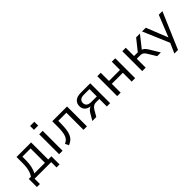

<svg xmlns="http://www.w3.org/2000/svg" viewBox="210 -1934 3343 3343"><g transform="rotate(-45 1881.5 -262.5)"><path d="M33 131V-69H86Q110 -104 124.5 -144Q139 -184 145.5 -233.5Q152 -283 152 -346V-490H511V-69H590V131H516V0H107V131ZM169 -69H430V-422H228V-331Q228 -255 213.5 -187Q199 -119 169 -69Z M701 -610V-705H805V-610ZM711 0V-490H796V0Z M942 11 910 -55Q946 -70 969.5 -93.5Q993 -117 1006.5 -152.5Q1020 -188 1026 -240Q1032 -292 1032 -364V-490H1396V0H1311V-421H1111V-361Q1111 -278 1102.5 -215.5Q1094 -153 1074.5 -108.5Q1055 -64 1022 -35Q989 -6 942 11Z M1529 0 1606 -131Q1625 -163 1652 -183Q1679 -203 1706 -203H1716V-199Q1668 -199 1630.5 -216Q1593 -233 1572 -265Q1551 -297 1551 -342Q1551 -410 1597 -450Q1643 -490 1735 -490H1967V0H1886V-185H1808Q1767 -185 1739 -165.5Q1711 -146 1694 -116L1626 0ZM1751 -247H1886V-428H1751Q1691 -428 1662 -404.5Q1633 -381 1633 -338Q1633 -295 1662 -271Q1691 -247 1751 -247Z M2141 0V-490H2226V-288H2498V-490H2583V0H2498V-218H2226V0Z M2757 0V-490H2842V-286H2934L3097 -490H3191L3002 -252L2982 -276Q3011 -273 3032 -262Q3053 -251 3072 -229Q3091 -207 3114 -170L3216 0H3125L3035 -147Q3019 -174 3004 -189.5Q2989 -205 2969.5 -212Q2950 -219 2920 -219H2842V0Z M3369 180 3461 -28V21L3243 -490H3335L3502 -73H3487L3655 -490H3744L3458 180Z"/></g></svg>

Font: Nunito Sans 10pt
Style: Regular
Weight: 400
Designer: Vernon Adams
Foundry: Vernon Adams
Version: Version 3.101;gftools[0.9.27]